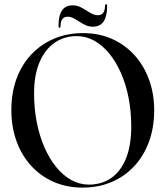

<svg xmlns="http://www.w3.org/2000/svg" viewBox="-20 -865 772 896"><path d="M367.5 -710.5Q441 -710.5 501.8 -683.8Q562.5 -657 606.8 -608.5Q651 -560 675.2 -494.2Q699.5 -428.5 699.5 -351Q699.5 -269.5 675 -203Q650.5 -136.5 605.8 -88.8Q561 -41 499.8 -15.2Q438.5 10.5 365 10.5Q291.5 10.5 230.5 -16.2Q169.5 -43 125.2 -91.5Q81 -140 57 -206.2Q33 -272.5 33 -352.5Q33 -432.5 57.5 -498.5Q82 -564.5 127 -611.8Q172 -659 233 -684.8Q294 -710.5 367.5 -710.5ZM592.5 -275Q592.5 -345.5 580 -408.8Q567.5 -472 544.2 -524.8Q521 -577.5 489.2 -616Q457.5 -654.5 419.2 -675.5Q381 -696.5 338 -696.5Q279.5 -696.5 234.8 -665.5Q190 -634.5 164.5 -574.8Q139 -515 139 -429Q139 -357.5 151.8 -293.5Q164.5 -229.5 187.8 -176.5Q211 -123.5 242.8 -84.8Q274.5 -46 313 -24.8Q351.5 -3.5 394.5 -3.5Q454 -3.5 498.5 -34Q543 -64.5 567.8 -125.2Q592.5 -186 592.5 -275ZM413 -740.5Q395 -740.5 379.8 -747.5Q364.5 -754.5 350.5 -763.8Q336.5 -773 323 -780Q309.5 -787 295.5 -787Q263 -787 262.5 -743Q262.5 -735.5 258 -735.5Q253 -735.5 253 -743.5Q253 -791.5 269 -815.8Q285 -840 319.5 -840Q338 -840 353 -833Q368 -826 382 -816.8Q396 -807.5 409.5 -800.8Q423 -794 437.5 -794Q469.5 -794 470 -837.5Q470 -845 475 -845Q480 -845 480 -837Q480 -789.5 463.8 -765Q447.5 -740.5 413 -740.5Z"/></svg>

Font: Fraunces 96pt
Style: Regular
Weight: 400
Version: Version 1.000;[b76b70a41]